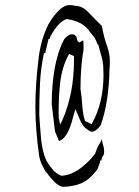

<svg xmlns="http://www.w3.org/2000/svg" viewBox="-20 -737 543 750"><path d="M294.4 -389.6Q294.4 -475.6 306.2 -542.5V-568.4Q306.2 -575.2 304.7 -579.6L289.6 -570.8L282.2 -577.6L278.3 -594.2L270 -601.6Q265.6 -603 260.7 -603Q255.9 -603 251.5 -601.1Q241.2 -596.2 230.5 -583.5Q204.6 -533.2 193.4 -468.5Q182.1 -403.8 182.1 -329.6L194.8 -223.6L210 -187Q225.6 -189 240.2 -212.4Q252 -232.4 258.1 -253.4Q264.2 -274.4 274.4 -311L291 -272Q300.8 -247.6 313 -237.3Q325.2 -227.1 336.9 -222.2Q347.2 -222.2 355.5 -229Q364.7 -236.3 373 -247.1Q390.1 -294.4 398.4 -350.6Q406.7 -406.7 407.7 -466.8V-467.3Q409.2 -480.5 409.2 -492.7Q409.2 -526.9 399.4 -553.7Q385.7 -590.8 377.9 -635.7Q352.1 -660.6 326.2 -688Q301.8 -714.4 272.5 -714.4H272Q261.7 -717.3 253.4 -717.3Q233.4 -717.3 215.8 -701.7Q189.9 -678.7 168.9 -641.6Q140.1 -584.5 130.9 -510.3Q118.2 -407.7 118.2 -319.8Q118.2 -231.9 133.3 -125.5Q136.2 -109.9 142.6 -96.2Q149.4 -82 156.2 -69.8Q173.3 -46.9 190.4 -28.8Q206.1 -12.2 224.1 -7.3Q264.2 -7.3 297.4 -21Q330.1 -34.7 361.3 -77.1L370.1 -102.1H370.6V-109.9H375.5L379.4 -125.5H381.8L386.2 -135.7Q386.7 -141.6 386.7 -146.5Q386.7 -159.2 383.1 -169.4Q379.4 -179.7 377.9 -194.3Q374.5 -183.6 368.7 -175.3Q360.4 -163.1 355 -146L351.6 -136.7Q337.9 -119.1 327.1 -108.4Q295.4 -76.7 268.1 -63.5Q245.1 -52.2 220.2 -50.3Q202.6 -56.6 188 -72.3Q174.3 -87.4 161.1 -109.4Q145 -146.5 140.6 -193.6Q136.2 -240.7 133.3 -288.6V-289.1Q133.3 -348.6 136.2 -410.4Q139.2 -472.2 151.9 -529.8H156.7L169.4 -584.5H173.3L176.8 -594.7Q210 -654.8 241.2 -662.6H242.2Q266.1 -658.7 285.2 -650.4Q307.1 -641.6 324.7 -621.6Q333.5 -608.4 343.8 -597.2Q354 -585.4 360.4 -564.5L364.3 -562.5Q369.6 -539.1 374 -525.1Q378.4 -511.2 380.4 -500.7Q382.3 -490.2 383.3 -479Q384.3 -461.4 384.3 -444.8Q384.3 -335.9 339.8 -255.9L337.9 -252L312 -264.6Q303.2 -292 301.3 -325.9Q299.3 -359.9 294.4 -389.2ZM209.5 -277.3Q209 -279.8 209 -297.9Q209 -315.9 209.5 -331.5Q210 -370.1 214.8 -412.1Q222.2 -476.1 248 -522.5L250 -526.4L269 -517.6Q269 -509.3 269 -503.9Q269 -435.5 257.8 -378.4Q245.6 -316.9 222.7 -265.6Q222.7 -265.6 214.8 -250.5Z"/></svg>

Font: Bakudai
Style: Light
Weight: 300
Version: Version 1.48